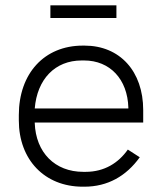

<svg xmlns="http://www.w3.org/2000/svg" viewBox="-20 -698 611 724"><path d="M170 -630H419V-678H170ZM292 6H298C386 6 456 -34 507 -105L462 -134C427 -84 374 -50 303 -50H294C187 -50 115 -123 111 -234V-236H520V-283C520 -429 432 -526 299 -526H292C147 -526 51 -421 51 -264V-244C51 -96 148 6 292 6ZM111 -289C120 -399 187 -470 288 -470H297C395 -470 461 -399 464 -292V-289Z"/></svg>

Font: Fixel Text Light
Style: Regular
Weight: 300
Width: 4
Designer: AlfaBravo + MacPaw
Foundry: Kyrylo Tkachov, Marchela Mozhyna, Serhii Makarenko, Maria Weinstein, Zakhar Kryvoshyya
Version: Version 1.211